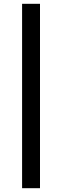

<svg xmlns="http://www.w3.org/2000/svg" viewBox="-20 -803 326 1008"><path d="M96 185V-783H190V185Z"/></svg>

Font: Ubuntu Sans Medium
Style: Regular
Weight: 500
Designer: Dalton Maag Ltd
Foundry: Dalton Maag Ltd
Version: Version 1.006; ttfautohint (v1.8.4.7-5d5b)